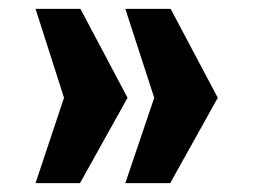

<svg xmlns="http://www.w3.org/2000/svg" viewBox="-20 -471 577 432"><path d="M124 -251 60 -59H160L267 -251L161 -451H60ZM327 -251 262 -59H363L470 -251L364 -451H262Z"/></svg>

Font: United Sans Black
Style: Regular
Weight: 900
Designer: Pablo Impallari, Rodrigo Fuenzalida (Modified by Dan O. Williams)
Version: Version 1.000;PS 001.000;hotconv 1.0.88;makeotf.lib2.5.64775